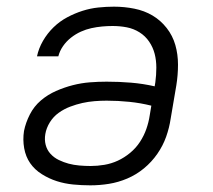

<svg xmlns="http://www.w3.org/2000/svg" viewBox="-20 -548 640 576"><path d="M251 8Q225 8 199.5 5.5Q174 3 150.5 -4.5Q127 -12 105.5 -25.5Q84 -39 70.5 -58.5Q57 -78 52.5 -103.5Q48 -129 52 -155Q57 -180 69.5 -204.5Q82 -229 102.5 -246.5Q123 -264 148 -275Q173 -286 198.5 -292.5Q224 -299 249.5 -301Q275 -303 300 -303Q337 -303 373 -300Q409 -297 444 -289L446 -301Q449 -323 449 -345Q449 -367 444 -386.5Q439 -406 427.5 -423Q416 -440 398.5 -451Q381 -462 360.5 -466Q340 -470 318 -470Q302 -470 286 -468.5Q270 -467 254 -463.5Q238 -460 222.5 -453Q207 -446 193 -435Q179 -424 169 -409.5Q159 -395 155 -379H91Q96 -403 109 -425.5Q122 -448 140.5 -466Q159 -484 181.5 -496Q204 -508 227.5 -515.5Q251 -523 275 -525.5Q299 -528 322 -528Q353 -528 383 -522Q413 -516 437.5 -501.5Q462 -487 480 -464Q498 -441 506 -413Q514 -385 514 -354Q514 -323 509 -292L492 -192Q488 -165 478.5 -138Q469 -111 452 -86.5Q435 -62 412 -43Q389 -24 362 -12.5Q335 -1 307 3.5Q279 8 251 8ZM252 -50Q272 -50 293 -53.5Q314 -57 333.5 -66Q353 -75 370.5 -89.5Q388 -104 400 -122.5Q412 -141 419 -161Q426 -181 429 -201L434 -231Q402 -239 368 -242.5Q334 -246 300 -246Q282 -246 263.5 -244.5Q245 -243 227 -239Q209 -235 190.5 -228Q172 -221 156 -209.5Q140 -198 129.5 -181Q119 -164 116 -146Q113 -129 117 -113.5Q121 -98 131.5 -86.5Q142 -75 156.5 -68Q171 -61 186 -57Q201 -53 218 -51.5Q235 -50 252 -50Z"/></svg>

Font: Iosevka Light Extended
Style: Italic
Weight: 300
Width: 7
Italic angle: -9°
Monospace: yes
Designer: Belleve Invis
Foundry: Belleve Invis
Version: Version 32.5.0; ttfautohint (v1.8.4)